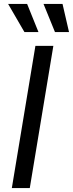

<svg xmlns="http://www.w3.org/2000/svg" viewBox="-20 -962 373 982"><path d="M252.9 -727.5 132.3 0H40.5L161.1 -727.5ZM261.2 -797.9 202.6 -941.9H299.8L333 -797.9ZM105 -797.9 21.5 -941.9H118.7L176.8 -797.9Z"/></svg>

Font: Inter 17pt
Style: Italic
Weight: 400
Italic angle: -9.3988°
Version: Version 4.001;git-66647c0bb